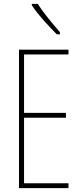

<svg xmlns="http://www.w3.org/2000/svg" viewBox="-20 -970 421 990"><path d="M175 -950H144V-943C177 -892 235 -831 273 -793H289V-804C250 -850 210 -895 175 -950ZM333 0V-25H104V-363H320V-388H104V-689H333V-714H78V0Z"/></svg>

Font: Noto Sans Arabic ExtCond Thin
Style: Regular
Weight: 100
Width: 2
Designer: Monotype Design Team, Nadine Chahine, Nizar Qandah and Khaled Hosny
Foundry: Monotype Imaging Inc.
Version: Version 2.012